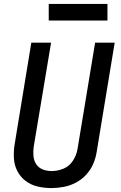

<svg xmlns="http://www.w3.org/2000/svg" viewBox="-20 -953 616 981"><path d="M242 8Q273 8 305 2Q337 -4 367 -19.5Q397 -35 420 -60Q443 -85 456 -115Q469 -145 474 -177L566 -735H466L376 -191Q371 -161 353 -132.5Q335 -104 305 -91.5Q275 -79 244 -79Q220 -79 199 -87Q178 -95 165.5 -113.5Q153 -132 151 -155.5Q149 -179 152 -202L241 -735H140L55 -217Q49 -181 51 -145Q53 -109 68.5 -79Q84 -49 111 -28.5Q138 -8 172.5 0Q207 8 242 8ZM229 -848H529V-933H229Z"/></svg>

Font: Iosevka Sparkle Medium
Style: Italic
Weight: 500
Italic angle: -9°
Designer: Belleve Invis
Foundry: Belleve Invis
Version: Version 4.5.0; ttfautohint (v1.8.3)